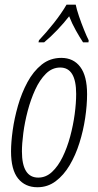

<svg xmlns="http://www.w3.org/2000/svg" viewBox="-20 -786 417 816"><path d="M139.2 9.8Q86.9 9.8 56.9 -27.3Q26.9 -64.5 26.9 -142.6Q26.9 -180.7 33.9 -231.9Q41 -283.2 56.4 -336.9Q71.8 -390.6 96.7 -436.8Q121.6 -482.9 157.2 -511.5Q192.9 -540 240.7 -540Q292 -540 321 -501.7Q350.1 -463.4 350.1 -385.7Q350.1 -338.4 342 -284.4Q334 -230.5 317.6 -178.5Q301.3 -126.5 276.1 -84Q251 -41.5 216.8 -15.9Q182.6 9.8 139.2 9.8ZM142.6 -31.2Q175.3 -31.2 201.2 -55.4Q227.1 -79.6 246.3 -119.1Q265.6 -158.7 278.3 -206.1Q291 -253.4 297.4 -300.8Q303.7 -348.1 303.7 -386.7Q303.7 -499 235.8 -499Q201.7 -499 175.3 -472.9Q148.9 -446.8 129.6 -404.8Q110.4 -362.8 97.7 -314.5Q85 -266.1 79.1 -220.5Q73.2 -174.8 73.2 -142.6Q73.2 -31.2 142.6 -31.2ZM143.6 -606 145.5 -614.7Q175.8 -646.5 208.5 -687.7Q241.2 -729 262.7 -766.1H301.8Q305.7 -746.6 315.7 -717Q325.7 -687.5 337.2 -659.2Q348.6 -630.9 356.9 -614.7L356 -606H333Q318.8 -627.4 302.5 -656.5Q286.1 -685.5 273.9 -716.8Q251 -687.5 223.6 -658.7Q196.3 -629.9 167.5 -606Z"/></svg>

Font: Open Sans Condensed Light
Style: Italic
Weight: 300
Width: 3
Italic angle: -12°
Designer: Monotype Design Team
Foundry: Monotype Imaging Inc.
Version: Version 3.000; ttfautohint (v1.8.4)